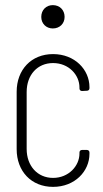

<svg xmlns="http://www.w3.org/2000/svg" viewBox="-20 -721 401 749"><path d="M186 -610C213 -610 232 -629 232 -655C232 -682 213 -701 186 -701C160 -701 141 -682 141 -655C141 -629 160 -610 186 -610ZM187 8C272 8 329 -53 329 -121V-126C329 -132 325 -136 319 -136H300C294 -136 290 -132 290 -126V-122C290 -74 248 -27 187 -27C126 -27 84 -74 84 -140V-362C84 -429 126 -475 187 -475C248 -475 290 -429 290 -380V-376C290 -370 294 -366 300 -366L319 -367C325 -367 329 -371 329 -377V-381C329 -449 272 -510 187 -510C102 -510 45 -449 45 -363V-139C45 -53 102 8 187 8Z"/></svg>

Font: Barlow Condensed ExtraLight
Style: Regular
Weight: 275
Width: 3
Designer: Jeremy Tribby
Foundry: Tribby Type
Version: Version 1.422;hotconv 1.0.109;makeotfexe 2.5.65596